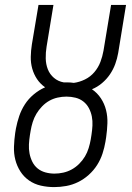

<svg xmlns="http://www.w3.org/2000/svg" viewBox="-20 -755 540 783"><path d="M201 8Q173 8 146.5 2Q120 -4 98.5 -19Q77 -34 63 -56Q49 -78 42.5 -103.5Q36 -129 37 -157Q38 -185 42 -213L45 -231Q50 -257 58.5 -282Q67 -307 81.5 -329.5Q96 -352 117.5 -370Q139 -388 164 -399Q144 -413 131 -432.5Q118 -452 111.5 -475Q105 -498 105.5 -523.5Q106 -549 110 -574L137 -735H198L170 -565Q166 -541 166.5 -517Q167 -493 175 -472.5Q183 -452 200 -437.5Q217 -423 240 -419Q244 -419 247.5 -419Q251 -419 255 -419Q261 -419 268 -418.5Q275 -418 281 -417Q304 -420 326.5 -431Q349 -442 365 -461Q381 -480 389.5 -502.5Q398 -525 402 -548L433 -735H494L462 -539Q458 -516 450 -494Q442 -472 428.5 -452Q415 -432 396 -416Q377 -400 355 -391Q377 -376 391.5 -354Q406 -332 412.5 -306Q419 -280 418 -252Q417 -224 413 -196L410 -177Q406 -153 398 -128.5Q390 -104 376 -82Q362 -60 342 -42Q322 -24 298.5 -12.5Q275 -1 250 3.5Q225 8 201 8ZM202 -47Q220 -47 238 -51Q256 -55 272.5 -64Q289 -73 303 -87Q317 -101 326.5 -117Q336 -133 341.5 -151Q347 -169 350 -186L353 -205Q356 -224 357 -243Q358 -262 354.5 -280Q351 -298 342.5 -314Q334 -330 320 -341Q306 -352 288 -356.5Q270 -361 251 -361Q233 -361 215 -357Q197 -353 181 -344Q165 -335 151.5 -321Q138 -307 128.5 -291Q119 -275 113.5 -257.5Q108 -240 105 -222L102 -204Q99 -185 98 -166Q97 -147 100.5 -129Q104 -111 112 -95Q120 -79 133.5 -68Q147 -57 165 -52Q183 -47 202 -47Z"/></svg>

Font: Iosevka Curly Slab LtObl
Style: Regular
Weight: 300
Italic angle: -9°
Monospace: yes
Designer: Belleve Invis
Foundry: Belleve Invis
Version: Version 11.0.0; ttfautohint (v1.8.3)